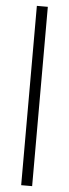

<svg xmlns="http://www.w3.org/2000/svg" viewBox="-60 -730 346 960"><g transform="rotate(5 112.5 -250.0)"><path d="M140 -700V200H85V-700Z"/></g></svg>

Font: Yeseva One
Style: Regular
Weight: 400
Designer: Jovanny Lemonad
Foundry: Jovanny Lemonad
Version: Version 2.001; ttfautohint (v0.91) -l 8 -r 50 -G 200 -x 0 -w